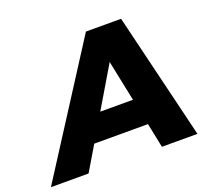

<svg xmlns="http://www.w3.org/2000/svg" viewBox="-188 -851 1093 1001"><g transform="rotate(-20 359.0 -350.0)"><path d="M-68 0 381 -700H576L745 0H548L423 -606H501L141 0ZM128 -136 208 -282H550L572 -136Z"/></g></svg>

Font: Montserrat Thin ExtraBold
Style: Italic
Weight: 800
Italic angle: -11.3°
Version: Version 9.000